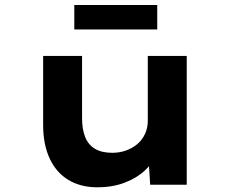

<svg xmlns="http://www.w3.org/2000/svg" viewBox="-20 -761 953 791"><path d="M380.6 10.6Q312.7 10.6 262.4 -19.4Q212.1 -49.3 184.9 -107.4Q157.7 -165.4 157.7 -246.3V-530.7H318.1V-275Q318.1 -227.8 331.1 -195.9Q344.1 -164 371.8 -147.7Q399.6 -131.5 442.6 -131.5Q472.6 -131.5 499 -140.9Q525.4 -150.3 545.5 -167.2Q565.6 -184 577.3 -209.1Q588.9 -234.2 588.9 -263.6V-530.7H749.3V0H598.7L591.8 -108.9L621.3 -120.9Q608.8 -88.3 575.9 -57.8Q543 -27.3 493.5 -8.4Q444 10.6 380.6 10.6ZM286.1 -639.7V-740.5H627.8V-639.7Z"/></svg>

Font: Lexend Peta
Style: Regular
Weight: 400
Designer: Bonnie Shaver-Troup, Thomas Jockin
Foundry: Lexend
Version: Version 1.007